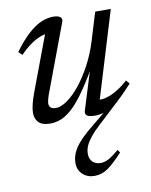

<svg xmlns="http://www.w3.org/2000/svg" viewBox="-81 -499 647 823"><g transform="rotate(-10 243.0 -87.5)"><path d="M480.5 -100Q469.5 -88 453.5 -71.2Q437.5 -54.5 414 -32.5L323.5 51.5Q298 75 282.2 94.5Q266.5 114 259 131Q251.5 148 251.5 166Q251.5 188 264.5 201Q277.5 214 300 214Q315.5 214 332.2 205.8Q349 197.5 380 171.5L389 184Q349.5 226.5 322.8 245.2Q296 264 264 264Q233.5 264 213 245Q192.5 226 192.5 196Q192.5 175 200.5 154.8Q208.5 134.5 227.2 112Q246 89.5 279 62L366.5 -10L372.5 -5Q356.5 3 341.8 6.5Q327 10 313.5 10Q286 10 276.5 3Q267 -4 271 -18L325.5 -194H329Q292 -130 262.2 -89.5Q232.5 -49 207.5 -27.5Q182.5 -6 160.5 2Q138.5 10 116.5 10Q81.5 10 66 -5.8Q50.5 -21.5 50.5 -48Q50.5 -64 55.8 -85.2Q61 -106.5 71 -133.5L168.5 -393.5L181.5 -373Q164.5 -374 142.2 -366Q120 -358 96.2 -341.5Q72.5 -325 49.5 -300.5L33.5 -315.5Q68.5 -363 98.5 -389.8Q128.5 -416.5 155.2 -427.8Q182 -439 206 -439Q227.5 -439 237.2 -431.8Q247 -424.5 242 -410.5L130 -111Q126.5 -100.5 124.2 -91.5Q122 -82.5 122 -75.5Q122 -64 129.2 -57.8Q136.5 -51.5 152.5 -51.5Q173.5 -51.5 200.8 -70.5Q228 -89.5 256 -124Q284 -158.5 309 -205Q334 -251.5 351 -306L388.5 -429H456.5L338 -40L338.5 -54.5Q354.5 -52.5 375.8 -59Q397 -65.5 420.8 -80Q444.5 -94.5 467 -115.5Z"/></g></svg>

Font: Newsreader 20pt
Style: Italic
Weight: 400
Italic angle: -17°
Version: Version 1.003